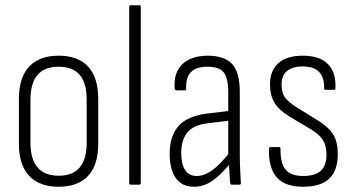

<svg xmlns="http://www.w3.org/2000/svg" viewBox="-20 -703 1346 731"><path d="M203 8Q130 8 91 -33.5Q52 -75 52 -156V-326Q52 -408 91 -449.5Q130 -491 203 -491Q277 -491 315.5 -449.5Q354 -408 354 -326V-156Q354 -75 315.5 -33.5Q277 8 203 8ZM203 -34Q257 -34 283.5 -65.5Q310 -97 310 -159V-323Q310 -387 283.5 -418Q257 -449 203 -449Q150 -449 123 -418Q96 -387 96 -323V-159Q96 -97 123 -65.5Q150 -34 203 -34Z M477 0Q472 0 472 -6V-677Q472 -683 477 -683H510Q516 -683 516 -677V-6Q516 0 510 0Z M862 0Q858 0 856 -7Q855 -28 853 -54Q851 -80 851 -100L849 -110V-351Q849 -405 832 -427Q815 -449 769 -449Q684 -449 689 -365Q689 -359 683 -359H652Q646 -359 645 -368Q641 -426 673.5 -458Q706 -490 770 -491Q835 -491 864 -459Q893 -427 893 -352V-115Q893 -82 894.5 -55Q896 -28 897 -7Q898 0 892 0ZM718 8Q673 8 649.5 -25Q626 -58 626 -118Q626 -185 660 -223.5Q694 -262 771 -271L856 -281V-244L773 -234Q718 -228 694 -199.5Q670 -171 670 -120Q670 -79 684.5 -56Q699 -33 729 -33Q757 -33 787 -54Q817 -75 858 -127L859 -83Q817 -33 785.5 -12.5Q754 8 718 8Z M1133 8Q1065 8 1033.5 -28Q1002 -64 1004 -137Q1004 -143 1009 -143H1043Q1048 -143 1048 -137Q1047 -82 1067 -57.5Q1087 -33 1134 -33Q1180 -33 1201.5 -53Q1223 -73 1223 -115Q1223 -147 1210.5 -168Q1198 -189 1168 -208L1081 -260Q1042 -284 1025 -312Q1008 -340 1008 -382Q1008 -435 1040.5 -463Q1073 -491 1132 -491Q1197 -491 1228.5 -459Q1260 -427 1257 -367Q1257 -361 1252 -361H1219Q1217 -361 1215 -362.5Q1213 -364 1214 -369Q1215 -408 1195 -429Q1175 -450 1132 -450Q1093 -450 1072.5 -432.5Q1052 -415 1052 -382Q1052 -351 1064 -333.5Q1076 -316 1107 -296L1194 -242Q1233 -217 1249.5 -189.5Q1266 -162 1266 -116Q1266 -54 1233.5 -23Q1201 8 1133 8Z"/></svg>

Font: Sofia Sans Condensed Light
Style: Regular
Weight: 300
Designer: Botio Nikoltchev, Ani Petrova
Foundry: lettersoup
Version: Version 4.101